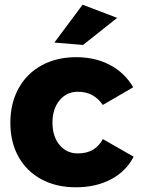

<svg xmlns="http://www.w3.org/2000/svg" viewBox="-20 -790 602 816"><path d="M311 -400Q263 -400 233 -363.5Q203 -327 203 -269Q203 -210 233 -174Q263 -138 311 -138Q385 -138 417 -199L548 -124Q516 -62 452 -28Q388 6 302 6Q219 6 156 -28Q93 -62 58.5 -124Q24 -186 24 -268Q24 -351 59 -414.5Q94 -478 157.5 -512.5Q221 -547 304 -547Q385 -547 448 -513.5Q511 -480 546 -419L417 -344Q379 -400 311 -400ZM331 -770 478 -714 333 -599 211 -609Z"/></svg>

Font: Montserrat arm2
Style: Bold
Weight: 700
Designer: Julieta Ulanovsky
Foundry: Julieta Ulanovsky
Version: Version 6.000